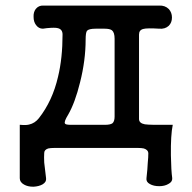

<svg xmlns="http://www.w3.org/2000/svg" viewBox="-20 -543 707 706"><path d="M139.6 -522.5Q122.1 -523.4 111.3 -509.8Q102.5 -498 103.5 -480.5Q103.5 -462.9 112.3 -451.2Q122.1 -437.5 137.7 -437.5L152.3 -439.5Q182.6 -442.4 192.4 -439.5Q210 -435.5 210 -416Q210 -329.1 193.4 -260.7Q172.9 -171.9 123 -108.4Q108.4 -89.8 86.9 -85Q75.2 -82 55.7 -84H52.7V112.3Q52.7 127 68.4 135.7Q82 143.6 102.5 143.6Q123 142.6 136.7 134.8Q151.4 126 149.4 112.3Q144.5 74.2 142.6 54.7Q141.6 34.2 142.6 19.5Q142.6 7.8 157.2 2.9Q166 1 179.7 1H487.3Q500 1 508.8 2.9Q524.4 7.8 525.4 19.5Q525.4 36.1 523.4 54.7Q522.5 78.1 518.6 112.3Q516.6 126 531.2 133.8Q544.9 141.6 565.4 141.6Q585 141.6 598.6 133.8Q614.3 126 613.3 112.3Q609.4 85 608.4 28.3Q607.4 -45.9 615.2 -84Q532.2 -83 512.7 -85.9Q491.2 -89.8 491.2 -105.5V-416Q491.2 -432.6 506.8 -436.5Q520.5 -440.4 565.4 -437.5Q586.9 -435.5 600.6 -448.2Q612.3 -460 612.3 -478.5Q612.3 -497.1 600.6 -509.8Q586.9 -523.4 565.4 -522.5ZM364.3 -437.5Q383.8 -437.5 391.6 -431.6Q401.4 -423.8 401.4 -400.4V-114.3Q401.4 -96.7 393.6 -89.8Q385.7 -84 365.2 -84H244.1H241.2Q220.7 -84 218.8 -88.9Q214.8 -95.7 230.5 -121.1Q255.9 -165 274.4 -240.2Q294.9 -321.3 294.9 -397.5Q294.9 -422.9 299.8 -429.7Q306.6 -437.5 332 -437.5Z"/></svg>

Font: Gungsuh
Style: Regular
Weight: 400
Version: Version 2.21